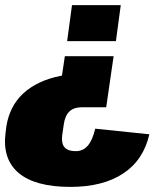

<svg xmlns="http://www.w3.org/2000/svg" viewBox="-35 -560 642 752"><path d="M-10 -65Q-4 -104 12.5 -136.5Q29 -169 56 -194Q83 -219 120 -236.5Q157 -254 203 -263Q249 -272 304 -272L198 -199L219 -340H410L381 -140H286Q255 -140 237.5 -124Q220 -108 215 -74L209 -33Q206 -13 210 2Q214 17 227 24.5Q240 32 262 32Q290 32 308.5 11Q327 -10 338 -56L550 -34Q527 67 447.5 119.5Q368 172 241 172Q102 172 37.5 117Q-27 62 -13 -42ZM228 -399 247 -540H438L419 -399Z"/></svg>

Font: Pathway Extreme Condensed Black
Style: Italic
Weight: 900
Width: 3
Italic angle: -8°
Version: Version 1.001;gftools[0.9.26]